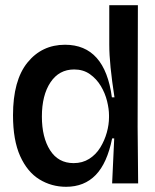

<svg xmlns="http://www.w3.org/2000/svg" viewBox="-20 -705 594 738"><path d="M234 13Q178 13 131.5 -15.5Q85 -44 57.5 -105Q30 -166 30 -262Q30 -396 85.5 -464.5Q141 -533 230 -533Q383 -533 410 -331H420Q410 -396 405 -445.5Q400 -495 400 -534V-685H510L509 -217L511 0H411L419 -173H411Q392 -78 348 -32.5Q304 13 234 13ZM263 -78Q297 -78 323 -94.5Q349 -111 365.5 -138Q382 -165 390.5 -195.5Q399 -226 399 -254V-262Q399 -286 391.5 -316.5Q384 -347 367.5 -374.5Q351 -402 325.5 -420Q300 -438 265 -438Q207 -438 174 -388.5Q141 -339 141 -257Q141 -177 172.5 -127.5Q204 -78 263 -78Z"/></svg>

Font: Bricolage Grotesque 96pt Medium
Style: Regular
Weight: 500
Designer: Mathieu Triay
Foundry: Atelier Triay
Version: Version 1.001; ttfautohint (v1.8.4.7-5d5b);gftools[0.9.33.de